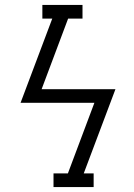

<svg xmlns="http://www.w3.org/2000/svg" viewBox="-20 -755 540 775"><path d="M196 0V-55H254L361 -340H63L191 -680H151V-735H313V-680H255L148 -395H446L318 -55H358V0Z"/></svg>

Font: Iosevka Slab Light Oblique
Style: Regular
Weight: 300
Italic angle: -9°
Monospace: yes
Designer: Belleve Invis
Foundry: Belleve Invis
Version: Version 11.1.1; ttfautohint (v1.8.3)